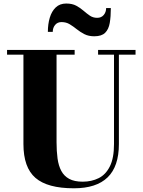

<svg xmlns="http://www.w3.org/2000/svg" viewBox="-20 -1026 790 1061"><path d="M729 -750V-724H637V-230Q637 -106.5 574.8 -46Q512.5 14.5 388.5 14.5Q242.5 14.5 176 -43Q109.5 -100.5 109.5 -230V-724H19V-750H392.5V-724H292.5V-240Q292.5 -190.5 298 -150.2Q303.5 -110 318.8 -81.5Q334 -53 362.5 -37.5Q391 -22 437 -22Q486 -22 525.2 -41.5Q564.5 -61 587.2 -106.8Q610 -152.5 610 -230V-724H522V-750ZM501 -825.5Q469.5 -825.5 446.5 -837.2Q423.5 -849 404.2 -864.5Q385 -880 365.2 -892Q345.5 -904 320 -904Q297.5 -904 284.5 -888.2Q271.5 -872.5 271.5 -850H244.5Q244.5 -892.5 255 -928Q265.5 -963.5 288 -985Q310.5 -1006.5 346 -1006.5Q379 -1006.5 401.2 -994.5Q423.5 -982.5 441.2 -967Q459 -951.5 476.5 -939.5Q494 -927.5 517 -927.5Q540 -927.5 553.2 -943.2Q566.5 -959 566.5 -981.5H592.5Q592.5 -934.5 586.5 -899.2Q580.5 -864 561 -844.8Q541.5 -825.5 501 -825.5Z"/></svg>

Font: Bodoni Moda 9pt ExtraBold
Style: Regular
Weight: 800
Designer: Owen Earl
Foundry: indestructible type
Version: Version 2.005